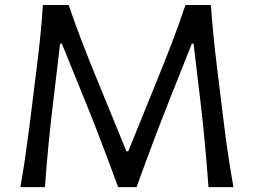

<svg xmlns="http://www.w3.org/2000/svg" viewBox="-20 -770 1044 790"><path d="M63.9 0H164.9Q172 -101.1 181.3 -192.5Q190.6 -283.9 200.3 -363.1L227.4 -590.7H234.4L334.6 -343.9Q358.2 -286.4 381.5 -225.5Q404.9 -164.6 426.6 -106.7Q448.3 -48.8 466.1 0H541.9Q569.7 -77.6 603.1 -166.7Q636.5 -255.8 671.9 -345.1L769.4 -590.7H776.4L803.5 -362.8Q822.9 -204.2 837.9 0H940.6Q929.5 -62.5 920.6 -120.9Q911.6 -179.3 903.1 -247.4L872.4 -497.2Q863.9 -566.7 858.1 -626.1Q852.3 -685.5 847.7 -749.5H743.1Q715.7 -667.8 686.8 -592.6Q657.9 -517.4 627.3 -442.2L507.6 -147.3H500.3L379.4 -442.7Q348.6 -517.4 319.4 -592.7Q290.3 -667.9 262.5 -749.5H156.3Q152.3 -684.6 146.3 -625.3Q140.4 -566.1 131.8 -497L101.1 -250Q92.1 -180 83.4 -120.2Q74.6 -60.5 63.9 0Z"/></svg>

Font: Pinar FD VF
Style: Regular
Weight: 300
Designer: Amin Abedi
Version: Version 2.000